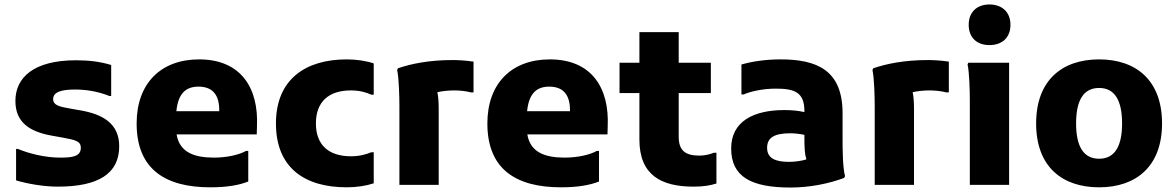

<svg xmlns="http://www.w3.org/2000/svg" viewBox="-20 -828 5269 860"><path d="M52 -161V-20C106 -4 177 8 239 8C422 8 514 -51 514 -173C514 -276 438 -316 344 -333L298 -341C245 -350 218 -357 218 -384C218 -416 255 -427 316 -427C362 -427 415 -420 470 -398H478V-537C427 -552 380 -558 320 -558C130 -558 49 -480 49 -376C49 -280 112 -238 214 -220L259 -212C320 -201 342 -195 342 -166C342 -126 302 -122 249 -122C180 -122 108 -141 60 -161Z M872 -562C701 -562 592 -455 592 -275C592 -67 724 11 922 11C998 11 1052 1 1092 -15V-152H1082C1054 -136 1000 -122 938 -122C848 -122 784 -147 771 -226H1130L1131 -262C1139 -434 1059 -562 872 -562ZM962 -330H770C778 -412 815 -440 869 -440C933 -440 962 -402 962 -335Z M1216 -275C1216 -76 1345 11 1533 11C1578 11 1622 4 1654 -7V-146H1643C1621 -137 1592 -128 1552 -128C1452 -128 1395 -179 1395 -275C1395 -372 1452 -423 1552 -423C1592 -423 1621 -414 1643 -404H1654V-544C1622 -555 1578 -562 1533 -562C1350 -562 1216 -474 1216 -275Z M2006 -559C1901 -559 1820 -542 1762 -522L1759 -514C1767 -478 1769 -392 1769 -352V0H1945V-340C1945 -372 1943 -397 1939 -415C1961 -420 1987 -423 2015 -423C2040 -423 2068 -420 2090 -414H2101V-552C2061 -558 2026 -559 2006 -559Z M2443 -562C2272 -562 2163 -455 2163 -275C2163 -67 2295 11 2493 11C2569 11 2623 1 2663 -15V-152H2653C2625 -136 2571 -122 2509 -122C2419 -122 2355 -147 2342 -226H2701L2702 -262C2710 -434 2630 -562 2443 -562ZM2533 -330H2341C2349 -412 2386 -440 2440 -440C2504 -440 2533 -402 2533 -335Z M3178 -144C3161 -137 3137 -131 3113 -131C3049 -131 3020 -154 3020 -216V-411H3164V-547H3020V-684H2844V-547H2755V-411H2844V-203C2844 -44 2941 8 3087 8C3130 8 3160 3 3189 -6V-144Z M3754 -200V-321C3754 -514 3639 -562 3476 -562C3410 -562 3349 -553 3301 -539V-405H3311C3343 -419 3398 -431 3455 -431C3540 -431 3583 -414 3583 -331V-326C3556 -332 3527 -335 3493 -335C3355 -335 3255 -284 3255 -163C3255 -36 3345 12 3521 12C3606 12 3691 -5 3761 -31L3765 -39C3755 -75 3754 -157 3754 -200ZM3514 -103C3451 -103 3416 -120 3416 -166C3416 -212 3449 -231 3520 -231C3541 -231 3564 -228 3583 -224C3583 -165 3584 -140 3592 -114C3569 -107 3540 -103 3514 -103Z M4135 -559C4030 -559 3949 -542 3891 -522L3888 -514C3896 -478 3898 -392 3898 -352V0H4074V-340C4074 -372 4072 -397 4068 -415C4090 -420 4116 -423 4144 -423C4169 -423 4197 -420 4219 -414H4230V-552C4190 -558 4155 -559 4135 -559Z M4412 -626C4467 -626 4506 -658 4506 -717C4506 -775 4467 -808 4412 -808C4357 -808 4319 -775 4319 -717C4319 -658 4357 -626 4412 -626ZM4324 -380V0H4500V-547H4317L4314 -539C4322 -503 4324 -420 4324 -380Z M4621 -275C4621 -82 4737 11 4903 11C5068 11 5185 -82 5185 -275C5185 -469 5068 -562 4903 -562C4738 -562 4621 -469 4621 -275ZM4800 -275C4800 -380 4834 -434 4903 -434C4972 -434 5006 -380 5006 -275C5006 -171 4972 -117 4903 -117C4834 -117 4800 -171 4800 -275Z"/></svg>

Font: Kufam Arabic Latin Roman Bold
Style: Regular
Weight: 700
Designer: Wael Morcos & Artur Schmal
Version: Version 1.200;PS 001.200;hotconv 1.0.88;makeotf.lib2.5.64775